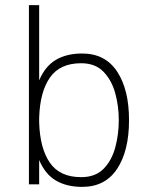

<svg xmlns="http://www.w3.org/2000/svg" viewBox="-20 -720 577 750"><path d="M133 0H93V-700H133V-406Q156 -461 198 -486Q240 -511 301 -511Q391 -511 437.5 -440.5Q484 -370 484 -251V-250Q484 -131 437.5 -60.5Q391 10 301 10Q240 10 198 -15Q156 -40 133 -95ZM297 -473Q214 -473 175 -417Q136 -361 133 -260V-242Q136 -140 175 -84Q214 -28 297 -28Q353 -28 385 -61Q417 -94 430.5 -145Q444 -196 444 -251Q444 -306 430 -356.5Q416 -407 384 -440Q352 -473 297 -473Z"/></svg>

Font: Haskoy ExtraLight
Style: Regular
Weight: 200
Designer: Ertekin Erdin
Foundry: Ertekin Erdin
Version: Version 2.000; ttfautohint (v1.8.4.7-5d5b)